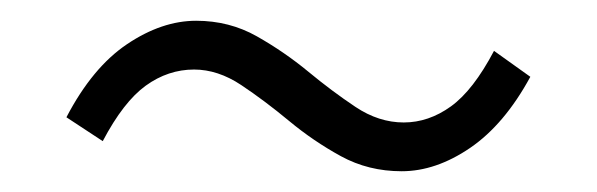

<svg xmlns="http://www.w3.org/2000/svg" viewBox="-20 -458 575 185"><path d="M367 -293Q335 -293 308.5 -307.5Q282 -322 258.5 -341.5Q235 -361 212.5 -376Q190 -391 167 -391Q142 -391 120.5 -375.5Q99 -360 79 -322L44 -345Q69 -393 102.5 -415.5Q136 -438 169 -438Q201 -438 227.5 -423Q254 -408 277 -389Q300 -370 322.5 -355Q345 -340 369 -340Q393 -340 414.5 -355.5Q436 -371 456 -409L491 -384Q466 -338 433 -315.5Q400 -293 367 -293Z"/></svg>

Font: Noto Sans TC Thin Light
Style: Regular
Weight: 300
Version: Version 2.004-H2;hotconv 1.0.118;makeotfexe 2.5.65603